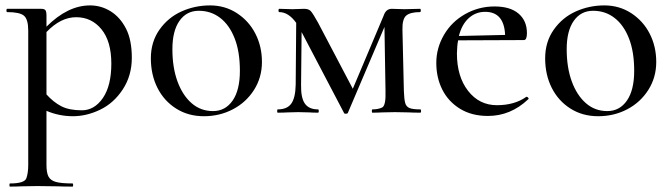

<svg xmlns="http://www.w3.org/2000/svg" viewBox="-20 -419 2495 714"><path d="M152.8 -299.8V-67.9Q178.7 -39.1 208 -23.9Q237.3 -8.8 284.2 -8.8Q331.1 -8.8 362.5 -54.4Q394 -100.1 394 -182.6Q394 -265.1 357.4 -310.1Q320.8 -355 263.2 -355Q205.6 -355 152.8 -299.8ZM152.8 -6.8V193.8Q152.8 223.6 160.4 237.8Q168 252 188 257.6Q208 263.2 250 263.2Q252 263.2 252 269Q252 274.9 250 274.9Q213.9 274.9 193.8 273.9L119.1 272.9L59.1 273.9Q43.9 274.9 17.1 274.9Q15.1 274.9 15.1 269Q15.1 263.2 17.1 263.2Q71.3 263.2 78.1 243.7Q85 224.1 85 193.8V-305.2Q85 -347.2 69.1 -360.6Q53.2 -374 6.8 -374Q3.9 -374 3.9 -380.1Q3.9 -386.2 6.8 -386.2H132.8Q145 -386.2 148.9 -381.1Q152.8 -376 152.8 -360.8V-319.8Q231.9 -398.9 314.9 -398.9Q356 -398.9 391.4 -377Q426.8 -355 448.5 -312.7Q470.2 -270.5 470.2 -204.1Q470.2 -137.7 436.5 -86.4Q402.8 -35.2 352.3 -11Q301.8 13.2 251 13.2Q200.2 13.2 152.8 -6.8Z M845 -44.9Q872.1 -84 872.1 -155.5Q872.1 -227.1 852.5 -276.6Q833 -326.2 798.8 -352.5Q764.6 -378.9 719.2 -378.9Q673.8 -378.9 647.5 -341.6Q621.1 -304.2 621.1 -236.1Q621.1 -168 639.9 -116.5Q658.7 -64.9 692.4 -35.4Q726.1 -5.9 772 -5.9Q817.9 -5.9 845 -44.9ZM565.4 -92.5Q541 -141.1 541 -202.1Q541 -263.2 573 -308.6Q605 -354 655 -376.5Q705.1 -398.9 761 -398.9Q816.9 -398.9 861.3 -369.9Q905.8 -340.8 929.9 -293.5Q954.1 -246.1 954.1 -188.5Q954.1 -130.9 924.6 -84.5Q895 -38.1 845.9 -12.5Q796.9 13.2 738.3 13.2Q679.7 13.2 634.8 -15.4Q589.8 -43.9 565.4 -92.5Z M1543 0Q1516.1 0 1501 -1L1448.7 -2L1399.9 -1Q1386.7 0 1364.7 0Q1362.8 0 1362.8 -6.1Q1362.8 -12.2 1364.7 -12.2Q1386.7 -12.2 1401.1 -19.3Q1415.5 -26.4 1413.6 -81.1L1409.7 -318.8L1273.9 0Q1272.9 3.9 1266.1 3.9Q1259.3 3.9 1258.8 0L1101.6 -299.8L1099.6 -104Q1098.6 -55.2 1113.8 -33.7Q1128.9 -12.2 1162.6 -12.2Q1165.5 -12.2 1165.5 -6.1Q1165.5 0 1162.6 0Q1141.6 0 1130.9 -1L1088.9 -2L1048.8 -1Q1035.6 0 1012.7 0Q1010.7 0 1010.7 -6.1Q1010.7 -12.2 1012.7 -12.2Q1047.9 -12.2 1063.2 -33.7Q1078.6 -55.2 1079.6 -104L1081.5 -334Q1052.7 -374 1018.6 -374Q1015.6 -374 1015.6 -380.1Q1015.6 -386.2 1018.6 -386.2L1066.9 -384.8L1110.8 -386.2Q1127.9 -386.2 1135.7 -377.7Q1143.6 -369.1 1162.6 -335L1292 -88.9L1406.7 -360.8Q1415 -386.2 1437 -386.2L1483.9 -384.8L1542 -386.2Q1544.9 -386.2 1544.9 -380.1Q1544.9 -374 1542 -374Q1505.9 -374 1490.7 -361.1Q1475.6 -348.1 1476.6 -308.1L1481.9 -81.1Q1482.9 -50.3 1486.8 -36.1Q1490.7 -22 1503.2 -17.1Q1515.6 -12.2 1543 -12.2Q1545.9 -12.2 1545.9 -6.1Q1545.9 0 1543 0Z M1858.4 -289.1Q1854.5 -375 1784.2 -375Q1749 -375 1723.1 -351.6Q1697.3 -328.1 1686.5 -285.2ZM1938.5 -59.1Q1941.4 -59.1 1944.3 -55.4Q1947.3 -51.8 1944.3 -49.8Q1878.9 12.2 1794.4 12.2Q1734.4 12.2 1690.9 -14.4Q1647.5 -41 1625 -85.4Q1602.5 -129.9 1602.5 -185.1Q1602.5 -240.2 1630.9 -289.1Q1659.2 -337.9 1709.7 -366.5Q1760.3 -395 1818.8 -395Q1877.4 -395 1908.4 -368.4Q1939.5 -341.8 1939.5 -295.9Q1939.5 -270 1928.2 -270L1683.6 -269Q1679.7 -249 1679.2 -220.2Q1679.2 -134.3 1720.7 -81.1Q1762.2 -27.8 1827.9 -27.8Q1893.6 -27.8 1937.5 -59.1Z M2311.3 -44.9Q2338.4 -84 2338.4 -155.5Q2338.4 -227.1 2318.8 -276.6Q2299.3 -326.2 2265.1 -352.5Q2231 -378.9 2185.5 -378.9Q2140.1 -378.9 2113.8 -341.6Q2087.4 -304.2 2087.4 -236.1Q2087.4 -168 2106.2 -116.5Q2125 -64.9 2158.7 -35.4Q2192.4 -5.9 2238.3 -5.9Q2284.2 -5.9 2311.3 -44.9ZM2031.7 -92.5Q2007.3 -141.1 2007.3 -202.1Q2007.3 -263.2 2039.3 -308.6Q2071.3 -354 2121.3 -376.5Q2171.4 -398.9 2227.3 -398.9Q2283.2 -398.9 2327.6 -369.9Q2372.1 -340.8 2396.2 -293.5Q2420.4 -246.1 2420.4 -188.5Q2420.4 -130.9 2390.9 -84.5Q2361.3 -38.1 2312.3 -12.5Q2263.2 13.2 2204.6 13.2Q2146 13.2 2101.1 -15.4Q2056.2 -43.9 2031.7 -92.5Z"/></svg>

Font: Cormorant-Medium
Style: Regular
Weight: 500
Designer: Christian Thalmann (Catharsis Fonts)
Version: Version 3.000